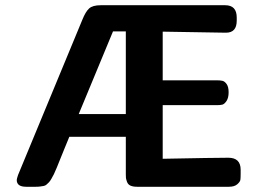

<svg xmlns="http://www.w3.org/2000/svg" viewBox="-20 -714 987 734"><path d="M44 -26Q44 -30 49 -45L295 -639Q307 -669 320.5 -681.5Q334 -694 365 -694H841Q885 -694 885 -647V-635Q885 -589 844 -589H843L602 -593V-407H808Q822 -407 830.5 -405Q839 -403 846.5 -392.5Q854 -382 854 -361Q854 -340 846 -328Q838 -316 830 -314Q822 -312 810 -312H602V-107Q802 -111 853 -111Q900 -111 900 -65V-50Q900 -35 899 -27Q898 -19 887 -9.5Q876 0 855 0H504Q488 0 478.5 -4.5Q469 -9 465.5 -19Q462 -29 461.5 -33.5Q461 -38 461 -47V-191H245Q236 -169 225.5 -143.5Q215 -118 209.5 -104Q204 -90 197 -73Q190 -56 186 -48Q182 -40 176.5 -30.5Q171 -21 167 -17Q163 -13 158 -8.5Q153 -4 146.5 -3Q140 -2 133.5 -1Q127 0 117 0H80Q44 0 44 -26ZM281 -278H461V-594H412Z"/></svg>

Font: CMU Sans Serif
Style: Bold
Weight: 700
Version: Version 0.7.0